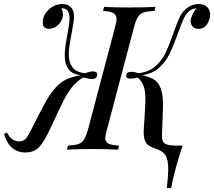

<svg xmlns="http://www.w3.org/2000/svg" viewBox="-63 -742 1062 952"><path d="M238 -215 185 -102Q156 -39 131 -12.5Q106 14 63 14Q-16 14 -43 -78L-28 -85Q-7 -41 32 -41Q52 -41 63.5 -53Q75 -65 88 -92L146 -205Q178 -267 206 -300Q234 -333 263 -347Q292 -361 336 -369Q293 -375 275.5 -400.5Q258 -426 258 -468Q258 -489 262 -517Q266 -545 271 -571Q282 -626 282 -650Q282 -701 244 -701H241Q249 -687 249 -670Q249 -643 228 -621Q207 -599 180 -599Q149 -599 149 -631Q149 -666 178 -694Q207 -722 246 -722Q274 -722 289 -706Q304 -690 304 -658Q304 -638 292 -576Q278 -506 278 -473Q278 -433 296 -408.5Q314 -384 358 -379Q384 -388 398 -388Q419 -388 419 -372Q419 -362 412 -356Q405 -350 392 -350Q382 -350 350 -358Q319 -340 293.5 -309Q268 -278 238 -215ZM979 -670Q979 -647 964.5 -623Q950 -599 921 -599Q901 -599 891.5 -611Q882 -623 882 -637Q882 -650 894.5 -675.5Q907 -701 914 -701H911Q891 -700 875 -687Q858 -672 846.5 -646.5Q835 -621 817 -571Q796 -512 777 -473.5Q758 -435 725 -405.5Q692 -376 642 -369Q679 -361 701 -347.5Q723 -334 735 -300.5Q747 -267 745 -205L740 -69Q739 -39 755.5 -29.5Q772 -20 812 -20H843Q823 34 799 128Q793 151 786 190H764Q771 134 771 94Q771 50 758.5 29.5Q746 9 716 -2Q689 -11 675.5 -19.5Q662 -28 655 -47Q648 -66 650 -102L657 -215Q658 -226 658 -245Q658 -292 649 -315.5Q640 -339 620 -358Q602 -352 584 -352Q563 -352 563 -366Q563 -386 588 -386Q603 -386 624 -379Q675 -385 707.5 -413.5Q740 -442 757.5 -479Q775 -516 796 -575Q814 -627 827 -654.5Q840 -682 860 -699Q889 -722 921 -722Q950 -722 964.5 -707Q979 -692 979 -670ZM459 -57Q459 -39 474 -30.5Q489 -22 527 -20L523 0Q477 -3 394 -3Q313 -3 269 0L274 -20Q309 -22 326.5 -28Q344 -34 354.5 -51.5Q365 -69 375 -106L506 -602Q515 -636 515 -648Q515 -667 500 -676.5Q485 -686 448 -688L453 -708Q493 -705 578 -705Q660 -705 708 -708L703 -688Q666 -686 648.5 -680Q631 -674 620.5 -657Q610 -640 600 -602L469 -106Q468 -101 463.5 -84Q459 -67 459 -57Z"/></svg>

Font: Playfair Display
Style: Italic
Weight: 400
Italic angle: -14°
Designer: Claus Eggers Sørensen
Foundry: Claus Eggers Sørensen
Version: Version 1.200; ttfautohint (v1.6)